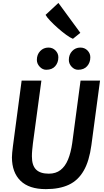

<svg xmlns="http://www.w3.org/2000/svg" viewBox="-20 -1308 726 1336"><path d="M299 8Q182 8 122.8 -50Q63.5 -108 63 -212.5Q63 -226.5 64.8 -245Q66.5 -263.5 70 -291L130.5 -747H268L209 -310Q206.5 -286.5 204.2 -264.2Q202 -242 202 -220Q202 -157 231 -128.2Q260 -99.5 319.5 -99.5Q368.5 -99.5 401.2 -125Q434 -150.5 453.5 -198Q473 -245.5 482.5 -312L540.5 -747H676L616 -298.5Q608.5 -243 595.2 -198.5Q582 -154 562.5 -120.5Q524 -53 459 -22.5Q394 8 299 8ZM301.5 -822.5Q276 -822.5 256.2 -843.8Q236.5 -865 236.5 -891Q236.5 -928.5 259.8 -952.8Q283 -977 317 -977Q346.5 -977 366.2 -956.8Q386 -936.5 386 -909.5Q386 -872.5 364.2 -847.5Q342.5 -822.5 301.5 -822.5ZM523.5 -822.5Q498 -822.5 478.5 -843.5Q459 -864.5 459 -891Q459 -928 482 -952.5Q505 -977 539 -977Q569 -977 588.8 -956.8Q608.5 -936.5 608.5 -909.5Q608.5 -873 586.5 -847.8Q564.5 -822.5 523.5 -822.5ZM487.5 -1038Q469 -1045 440.5 -1065.8Q412 -1086.5 382 -1113Q352 -1139.5 328.5 -1164.5Q305 -1189.5 297 -1204.5L386.5 -1287.5L539 -1079.5Z"/></svg>

Font: Merriweather Sans SemiBold
Style: Italic
Weight: 600
Italic angle: -7.5°
Designer: Eben Sorkin
Foundry: Eben Sorkin
Version: Version 2.001